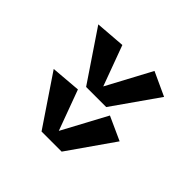

<svg xmlns="http://www.w3.org/2000/svg" viewBox="-65 -589 534 534"><g transform="rotate(-45 201.5 -322.0)"><path d="M159.2 -186 24.9 -279.8V-358.9L171.9 -458L179.2 -370.1L60.1 -326.2L190.9 -255.9ZM334 -186 200.2 -279.8V-358.9L347.2 -458L354 -370.1L234.9 -326.2L366.2 -255.9Z"/></g></svg>

Font: Englebert
Style: Regular
Weight: 400
Designer: Astigmatic (AOETI)
Foundry: Astigmatic (AOETI)
Version: Version 1.000